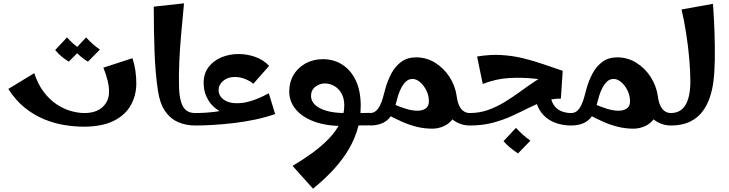

<svg xmlns="http://www.w3.org/2000/svg" viewBox="-20 -755 4383 1155"><path d="M484 7Q427 7 366 -3Q305 -13 244.5 -38Q184 -63 129 -107Q74 -151 30 -220L186 -315Q208 -248 243 -202Q278 -156 320 -128Q362 -100 405.5 -87.5Q449 -75 487 -75Q558 -75 597 -111Q636 -147 636 -203Q636 -235 627 -271.5Q618 -308 602 -348L777 -405Q789 -367 794.5 -330Q800 -293 800 -254Q800 -181 766.5 -121.5Q733 -62 663 -27.5Q593 7 484 7ZM394 -384Q371 -398 349.5 -416Q328 -434 312 -454L383 -530Q402 -509 421.5 -491.5Q441 -474 466 -457ZM509 -384Q486 -398 464.5 -416Q443 -434 427 -454L498 -530Q517 -509 536.5 -491.5Q556 -474 581 -457Z M1155 0Q1096 0 1049 -21.5Q1002 -43 971.5 -89Q941 -135 930 -210Q914 -318 909.5 -446.5Q905 -575 905 -715L1087 -735Q1078 -642 1070 -552Q1062 -462 1058.5 -380.5Q1055 -299 1057 -228Q1059 -155 1080.5 -115Q1102 -75 1155 -75L1175 -38Z M1449 -51Q1369 -51 1314.5 -79Q1260 -107 1232.5 -153.5Q1205 -200 1205 -255Q1205 -313 1235 -352Q1265 -391 1313 -410.5Q1361 -430 1415 -430Q1465 -430 1513.5 -413.5Q1562 -397 1599 -359L1504 -251Q1486 -267 1455.5 -279.5Q1425 -292 1393 -292Q1350 -292 1322.5 -268.5Q1295 -245 1295 -213Q1295 -179 1325 -156.5Q1355 -134 1403 -134Q1438 -134 1470 -142Q1502 -150 1534 -163.5Q1566 -177 1597 -194L1635 -69ZM1155 0V-75Q1213 -75 1273 -82.5Q1333 -90 1395.5 -108Q1458 -126 1521 -157L1635 -69Q1578 -49 1514 -35.5Q1450 -22 1385 -14.5Q1320 -7 1261 -3.5Q1202 0 1155 0Z M2099 0V-75Q2126 -75 2152 -75Q2178 -75 2205 -76L2225 -38L2205 -1Q2178 -1 2152 -0.5Q2126 0 2099 0ZM1863 380 1740 243Q1802 206 1858 165.5Q1914 125 1957.5 80Q2001 35 2026 -15Q2051 -65 2051 -121Q2051 -165 2033.5 -194.5Q2016 -224 1989.5 -238.5Q1963 -253 1934 -253Q1903 -253 1877 -233Q1851 -213 1851 -178Q1851 -147 1875.5 -124Q1900 -101 1946 -88Q1992 -75 2055 -75L2043 3Q1942 3 1869.5 -24Q1797 -51 1758.5 -98Q1720 -145 1720 -205Q1720 -261 1746 -304.5Q1772 -348 1818 -373.5Q1864 -399 1923 -399Q1988 -399 2039.5 -366Q2091 -333 2120.5 -270.5Q2150 -208 2150 -119Q2150 -34 2125.5 38.5Q2101 111 2059 173Q2017 235 1966 286.5Q1915 338 1863 380Z M2581 19Q2533 19 2488 8Q2443 -3 2400 -22Q2357 -41 2314 -64L2345 -129Q2383 -113 2420.5 -101Q2458 -89 2491 -89Q2520 -89 2540 -102Q2560 -115 2560 -146Q2560 -180 2545 -210.5Q2530 -241 2507.5 -260.5Q2485 -280 2462 -280Q2439 -280 2423 -265.5Q2407 -251 2395 -228.5Q2383 -206 2375 -180.5Q2367 -155 2361.5 -132Q2356 -109 2350 -94Q2334 -48 2298 -24Q2262 0 2205 0V-75Q2228 -75 2243 -89Q2258 -103 2268 -125Q2278 -147 2285 -172.5Q2292 -198 2298 -221Q2312 -271 2335 -314Q2358 -357 2394.5 -383.5Q2431 -410 2483 -410Q2545 -410 2597 -378Q2649 -346 2683.5 -293Q2718 -240 2727 -178Q2729 -167 2729.5 -155.5Q2730 -144 2730 -133Q2730 -77 2707 -44Q2684 -11 2650 4Q2616 19 2581 19ZM2805 0Q2763 0 2724.5 -21Q2686 -42 2662 -86.5Q2638 -131 2638 -202L2727 -178Q2734 -124 2754.5 -99.5Q2775 -75 2805 -75L2825 -38Z M2805 0V-75Q2864 -75 2916 -93.5Q2968 -112 3015.5 -141Q3063 -170 3107.5 -202.5Q3152 -235 3194.5 -263.5Q3237 -292 3279.5 -310.5Q3322 -329 3365 -329L3354 -162Q3301 -162 3253.5 -145.5Q3206 -129 3158.5 -105Q3111 -81 3058.5 -57Q3006 -33 2944 -16.5Q2882 0 2805 0ZM3415 0Q3374 0 3335 -11.5Q3296 -23 3265.5 -47.5Q3235 -72 3217 -110.5Q3199 -149 3199 -202H3291Q3291 -157 3308 -128.5Q3325 -100 3353.5 -87.5Q3382 -75 3415 -75L3435 -38ZM2884 -250 2850 -415Q2928 -428 2995 -424Q3062 -420 3123 -405.5Q3184 -391 3243.5 -370.5Q3303 -350 3365 -329L3340 -266Q3268 -274 3193 -282Q3118 -290 3041 -285.5Q2964 -281 2884 -250ZM3096 168Q3072 152 3049 133Q3026 114 3009 94L3084 14Q3104 36 3124.5 54.5Q3145 73 3171 91Z M3791 19Q3743 19 3698 8Q3653 -3 3610 -22Q3567 -41 3524 -64L3555 -129Q3593 -113 3630.5 -101Q3668 -89 3701 -89Q3730 -89 3750 -102Q3770 -115 3770 -146Q3770 -180 3755 -210.5Q3740 -241 3717.5 -260.5Q3695 -280 3672 -280Q3649 -280 3633 -265.5Q3617 -251 3605 -228.5Q3593 -206 3585 -180.5Q3577 -155 3571.5 -132Q3566 -109 3560 -94Q3544 -48 3508 -24Q3472 0 3415 0V-75Q3438 -75 3453 -89Q3468 -103 3478 -125Q3488 -147 3495 -172.5Q3502 -198 3508 -221Q3522 -271 3545 -314Q3568 -357 3604.5 -383.5Q3641 -410 3693 -410Q3755 -410 3807 -378Q3859 -346 3893.5 -293Q3928 -240 3937 -178Q3939 -167 3939.5 -155.5Q3940 -144 3940 -133Q3940 -77 3917 -44Q3894 -11 3860 4Q3826 19 3791 19ZM4015 0Q3973 0 3934.5 -21Q3896 -42 3872 -86.5Q3848 -131 3848 -202L3937 -178Q3944 -124 3964.5 -99.5Q3985 -75 4015 -75L4035 -38Z M4015 0V-75Q4074 -75 4103 -122.5Q4132 -170 4133 -260Q4133 -324 4126.5 -399.5Q4120 -475 4108 -552.5Q4096 -630 4080 -698L4269 -732Q4276 -636 4278.5 -551.5Q4281 -467 4280 -396Q4279 -325 4272 -268Q4266 -217 4250 -169Q4234 -121 4205 -83Q4176 -45 4129.5 -22.5Q4083 0 4015 0Z"/></svg>

Font: Marhey Medium
Style: Regular
Weight: 500
Designer: Nur Syamsi & Bustanul Arifin
Foundry: Namelatype
Version: Version 1.000